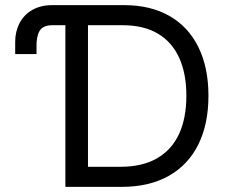

<svg xmlns="http://www.w3.org/2000/svg" viewBox="-20 -727 881 747"><path d="M182.6 -707H253.9V-628.9H184.6Q146.5 -628.9 133.8 -606.4Q121.1 -584 122.1 -543.9V-516.6H39.1V-564.5Q39.1 -604.5 56.2 -637.2Q73.2 -669.9 106 -688.5Q138.7 -707 182.6 -707ZM283.2 0V-78.1H448.2Q534.2 -78.1 591.3 -111.3Q648.4 -144.5 676.8 -206.1Q705.1 -267.6 705.1 -354.5Q705.1 -440.4 677.2 -502Q649.4 -563.5 594.2 -596.2Q539.1 -628.9 457 -628.9H279.3V-707H462.9Q565.4 -707 639.2 -665Q712.9 -623 752 -543.5Q791 -463.9 791 -354.5Q791 -244.1 751.5 -164.6Q711.9 -85 636.2 -42.5Q560.5 0 454.1 0ZM322.3 0H234.4V-707H322.3Z"/></svg>

Font: Pretendard JP Variable
Style: Regular
Weight: 400
Designer: Base glyphs from Inter by Rasmus Andersson; Hangul glyphs from Noto Sans CJK(Source Han Sans) by Jang Soo-young and Kang
Foundry: Kil Hyung-jin
Version: Version 1.307;Glyphs 3.2 (3192)